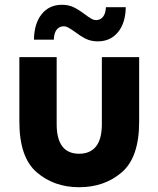

<svg xmlns="http://www.w3.org/2000/svg" viewBox="-20 -777 662 803"><path d="M61 -268V-538H217V-258Q217 -134 311 -134Q357 -134 381.5 -164.5Q406 -195 406 -258V-538H562V-268Q562 -119 489.5 -56.5Q417 6 311 6Q206 6 133.5 -56.5Q61 -119 61 -268ZM293 -644Q276 -656 266 -661.5Q256 -667 247 -667Q228 -667 217 -653Q206 -639 205 -611H122Q123 -679 154.5 -718Q186 -757 239 -757Q267 -757 288.5 -746.5Q310 -736 335 -717Q351 -705 361.5 -699Q372 -693 382 -693Q400 -693 411 -707Q422 -721 423 -747H506Q505 -681 473.5 -642.5Q442 -604 389 -604Q361 -604 339.5 -614.5Q318 -625 293 -644Z"/></svg>

Font: Chess Sans
Style: Bold
Weight: 700
Designer: Wolf Bōese
Foundry: Wolf Bōese
Version: Version 7.223